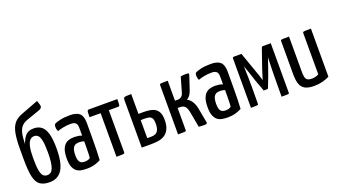

<svg xmlns="http://www.w3.org/2000/svg" viewBox="-63 -1254 3123 1779"><g transform="rotate(-20 1498.5 -364.0)"><path d="M193 10Q133 10 98.5 -14.5Q64 -39 50.5 -100.5Q37 -162 37 -272V-369Q37 -466 48 -525Q59 -584 86 -618Q113 -652 162 -671L338 -738Q348 -711 351.5 -696.5Q355 -682 353 -675Q351 -668 343.5 -661Q336 -654 318 -648L198 -606Q159 -593 137.5 -569Q116 -545 107 -505Q98 -465 97 -401Q117 -458 144 -484Q171 -510 221 -510Q266 -510 296.5 -486.5Q327 -463 342.5 -409.5Q358 -356 358 -264Q358 -166 339 -105.5Q320 -45 283 -17.5Q246 10 193 10ZM194 -59Q211 -59 225 -67.5Q239 -76 249 -97.5Q259 -119 264.5 -157.5Q270 -196 270 -254Q270 -327 262.5 -367.5Q255 -408 240 -424.5Q225 -441 200 -441Q176 -441 159 -423.5Q142 -406 132.5 -365Q123 -324 123 -252Q123 -172 131 -130Q139 -88 155 -73.5Q171 -59 194 -59Z M557 10Q529 10 503.5 5.5Q478 1 458 -14.5Q438 -30 426 -60Q414 -90 414 -142Q414 -194 425 -226.5Q436 -259 455 -276.5Q474 -294 498 -300Q522 -306 547 -306Q563 -306 584.5 -303Q606 -300 621 -293Q621 -293 621 -307Q621 -321 621 -339.5Q621 -358 621 -372Q621 -396 613.5 -408.5Q606 -421 592.5 -426.5Q579 -432 559 -432Q520 -432 484 -425Q448 -418 426 -409Q419 -421 417 -433.5Q415 -446 415 -456Q415 -463 417.5 -471Q420 -479 426 -483Q439 -491 480 -500.5Q521 -510 578 -510Q643 -510 672.5 -483Q702 -456 702 -388V-335Q702 -278 701.5 -220.5Q701 -163 700 -112.5Q699 -62 696 -24Q676 -12 641 -1Q606 10 557 10ZM565 -58Q581 -58 596 -63Q611 -68 617 -75Q619 -91 619.5 -119Q620 -147 620.5 -178Q621 -209 621 -236Q611 -241 597.5 -243Q584 -245 574 -245Q558 -245 544.5 -241.5Q531 -238 521 -227.5Q511 -217 505 -197Q499 -177 499 -144Q499 -117 503.5 -100Q508 -83 517 -73.5Q526 -64 538 -61Q550 -58 565 -58Z M853 0V-430H744Q744 -461 745 -476Q746 -491 750 -495.5Q754 -500 762 -500H1043Q1043 -469 1042 -453.5Q1041 -438 1037.5 -434Q1034 -430 1025 -430H934V-16Q934 -8 931 -5Q928 -2 911 -1Q894 0 853 0Z M1102 0V-464Q1102 -481 1106 -488.5Q1110 -496 1126.5 -498Q1143 -500 1180 -500V-304H1232Q1281 -304 1316 -293.5Q1351 -283 1370.5 -254Q1390 -225 1390 -170Q1390 -114 1373.5 -80Q1357 -46 1330 -28.5Q1303 -11 1269 -5.5Q1235 0 1199 0ZM1221 -65Q1245 -65 1262.5 -73.5Q1280 -82 1290 -104Q1300 -126 1300 -167Q1300 -202 1290 -218Q1280 -234 1262.5 -238.5Q1245 -243 1220 -243Q1217 -243 1210.5 -243Q1204 -243 1197 -243Q1190 -243 1185 -242.5Q1180 -242 1180 -242V-65Q1180 -65 1185 -65Q1190 -65 1197.5 -65Q1205 -65 1211.5 -65Q1218 -65 1221 -65Z M1715 2Q1703 2 1690.5 1Q1678 0 1664 -1L1639 -139Q1631 -190 1614.5 -210.5Q1598 -231 1564 -231H1540V-14Q1540 -7 1536.5 -4Q1533 -1 1516.5 -0.5Q1500 0 1460 0V-486Q1460 -493 1463.5 -495.5Q1467 -498 1483.5 -499Q1500 -500 1540 -500V-303H1568Q1588 -303 1603.5 -315Q1619 -327 1626 -354L1667 -496Q1681 -499 1693.5 -500Q1706 -501 1716 -501Q1739 -501 1744.5 -497.5Q1750 -494 1746 -482L1699 -341Q1690 -316 1676.5 -299Q1663 -282 1647 -274Q1676 -260 1695.5 -227.5Q1715 -195 1722 -148L1747 -15Q1747 -5 1741.5 -1.5Q1736 2 1715 2Z M1946 10Q1918 10 1892.5 5.5Q1867 1 1847 -14.5Q1827 -30 1815 -60Q1803 -90 1803 -142Q1803 -194 1814 -226.5Q1825 -259 1844 -276.5Q1863 -294 1887 -300Q1911 -306 1936 -306Q1952 -306 1973.5 -303Q1995 -300 2010 -293Q2010 -293 2010 -307Q2010 -321 2010 -339.5Q2010 -358 2010 -372Q2010 -396 2002.5 -408.5Q1995 -421 1981.5 -426.5Q1968 -432 1948 -432Q1909 -432 1873 -425Q1837 -418 1815 -409Q1808 -421 1806 -433.5Q1804 -446 1804 -456Q1804 -463 1806.5 -471Q1809 -479 1815 -483Q1828 -491 1869 -500.5Q1910 -510 1967 -510Q2032 -510 2061.5 -483Q2091 -456 2091 -388V-335Q2091 -278 2090.5 -220.5Q2090 -163 2089 -112.5Q2088 -62 2085 -24Q2065 -12 2030 -1Q1995 10 1946 10ZM1954 -58Q1970 -58 1985 -63Q2000 -68 2006 -75Q2008 -91 2008.5 -119Q2009 -147 2009.5 -178Q2010 -209 2010 -236Q2000 -241 1986.5 -243Q1973 -245 1963 -245Q1947 -245 1933.5 -241.5Q1920 -238 1910 -227.5Q1900 -217 1894 -197Q1888 -177 1888 -144Q1888 -117 1892.5 -100Q1897 -83 1906 -73.5Q1915 -64 1927 -61Q1939 -58 1954 -58Z M2179 0V-489Q2179 -489 2181 -494.5Q2183 -500 2194 -500H2267L2344 -281Q2348 -271 2352.5 -258Q2357 -245 2360.5 -232.5Q2364 -220 2366.5 -212Q2369 -204 2369 -204Q2374 -218 2381.5 -245Q2389 -272 2398 -298L2464 -489Q2466 -494 2469 -497Q2472 -500 2479 -500H2556V-12Q2556 -6 2553 -3.5Q2550 -1 2534.5 -0.5Q2519 0 2481 0L2482 -178Q2482 -221 2483.5 -272.5Q2485 -324 2487 -387Q2482 -372 2474 -348Q2466 -324 2457 -298Q2448 -272 2440.5 -252Q2433 -232 2431 -225L2389 -116Q2386 -111 2379 -111H2345L2303 -225Q2301 -230 2295.5 -248Q2290 -266 2282 -290Q2274 -314 2265 -339Q2256 -364 2249 -384Q2249 -384 2249 -383Q2249 -382 2249 -382Q2251 -325 2252 -273.5Q2253 -222 2253 -182L2252 -12Q2252 -6 2248 -4Q2244 -2 2228.5 -1Q2213 0 2179 0Z M2802 10Q2742 10 2710 -8Q2678 -26 2665.5 -63Q2653 -100 2653 -156V-484Q2653 -492 2656 -495Q2659 -498 2676.5 -499Q2694 -500 2736 -500V-149Q2736 -117 2741.5 -97.5Q2747 -78 2761.5 -69.5Q2776 -61 2803 -61Q2817 -61 2836 -65Q2855 -69 2871 -79V-484Q2871 -492 2874.5 -495Q2878 -498 2894.5 -499Q2911 -500 2952 -500V-26Q2923 -10 2883 0Q2843 10 2802 10Z"/></g></svg>

Font: Yanone Kaffeesatz
Style: Regular
Weight: 400
Designer: Yanone (Cyrillic: Daniel Pouzeot, Huerta Tipografica, and Cyreal)
Foundry: Yanone
Version: Version 2.003